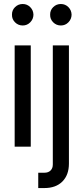

<svg xmlns="http://www.w3.org/2000/svg" viewBox="-20 -747 430 978"><path d="M54.7 0V-515.6H136.7V0ZM95.7 -617.2Q72.8 -617.2 56.6 -633.3Q40.5 -649.4 41 -671.9Q40.5 -694.8 56.6 -710.7Q72.8 -726.6 95.7 -726.6Q118.2 -726.6 134 -710.7Q149.9 -694.8 150.4 -671.9Q149.9 -649.4 134 -633.3Q118.2 -617.2 95.7 -617.2ZM174.8 210.9V132.8H206.1Q226.1 132.8 237.5 121.6Q249 110.4 249 90.8V-515.6H331.1V85.9Q331.1 144 297.9 177.5Q264.6 210.9 206.1 210.9ZM290 -617.2Q267.1 -617.2 251 -633.3Q234.9 -649.4 235.4 -671.9Q234.9 -694.8 251 -710.7Q267.1 -726.6 290 -726.6Q312.5 -726.6 328.4 -710.7Q344.2 -694.8 344.7 -671.9Q344.2 -649.4 328.4 -633.3Q312.5 -617.2 290 -617.2Z"/></svg>

Font: Inter Display V
Style: Regular
Weight: 400
Designer: Rasmus Andersson
Foundry: rsms
Version: Version 3.015;git-src